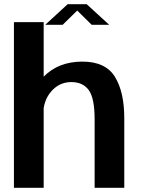

<svg xmlns="http://www.w3.org/2000/svg" viewBox="-20 -890 666 910"><path d="M46 0H187V-785H46ZM428.5 0H569V-330Q569 -454.5 524.5 -526.2Q480 -598 370.5 -598Q257 -598 186.8 -526.5Q116.5 -455 116.5 -379L184.5 -344Q184.5 -413 223 -457Q261.5 -501 318 -501Q373 -501 400.8 -462.8Q428.5 -424.5 428.5 -324ZM194.5 -772.5H277L346 -840L414.5 -772.5H497.5L391 -870H300.5Z"/></svg>

Font: Anybody UltraCondensed Thin SemiBold
Style: Regular
Weight: 600
Version: Version 1.111